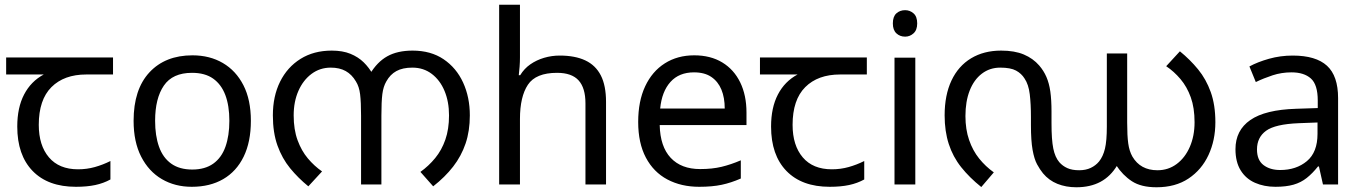

<svg xmlns="http://www.w3.org/2000/svg" viewBox="-20 -780 5760 812"><path d="M301 10Q183 10 118 -57Q53 -124 53 -245Q53 -325 82 -380.5Q111 -436 165 -465H6V-537H458V-465H345Q251 -465 197.5 -411.5Q144 -358 144 -252Q144 -165 187 -114.5Q230 -64 310 -64Q347 -64 381 -73.5Q415 -83 447 -99V-21Q418 -5 383 2.5Q348 10 301 10Z M1041 -269Q1041 -180 1010.5 -117.5Q980 -55 924 -22.5Q868 10 791 10Q720 10 664.5 -22.5Q609 -55 577 -117.5Q545 -180 545 -269Q545 -402 612 -474Q679 -546 794 -546Q867 -546 922.5 -513.5Q978 -481 1009.5 -419.5Q1041 -358 1041 -269ZM636 -269Q636 -206 652.5 -159.5Q669 -113 704 -88Q739 -63 793 -63Q847 -63 882 -88Q917 -113 933.5 -159.5Q950 -206 950 -269Q950 -333 933 -378Q916 -423 881.5 -447.5Q847 -472 792 -472Q710 -472 673 -418Q636 -364 636 -269Z M1383 -566Q1429 -566 1462 -552.5Q1495 -539 1518 -516.5Q1541 -494 1557 -465L1544 -466Q1575 -518 1618 -542Q1661 -566 1725 -566Q1802 -566 1856 -529.5Q1910 -493 1938.5 -431Q1967 -369 1967 -292Q1967 -226 1949 -173Q1931 -120 1896.5 -75.5Q1862 -31 1812 8L1758 -53Q1793 -78 1820.5 -111.5Q1848 -145 1863.5 -189.5Q1879 -234 1879 -292Q1879 -350 1860 -395.5Q1841 -441 1806 -467.5Q1771 -494 1724 -494Q1683 -494 1656.5 -479.5Q1630 -465 1614 -436Q1601 -414 1597 -382Q1593 -350 1593 -291V0H1507V-291Q1507 -348 1503 -381Q1499 -414 1485 -436Q1468 -465 1442 -479.5Q1416 -494 1379 -494Q1333 -494 1297.5 -467.5Q1262 -441 1242 -395.5Q1222 -350 1222 -292Q1222 -232 1238.5 -187Q1255 -142 1282 -110Q1309 -78 1342 -55L1284 8Q1241 -27 1207 -68.5Q1173 -110 1153.5 -164.5Q1134 -219 1134 -292Q1134 -373 1164.5 -434.5Q1195 -496 1251 -531Q1307 -566 1383 -566Z M2179 -537Q2179 -518 2177.5 -498Q2176 -478 2174 -462H2180Q2197 -490 2223 -508Q2249 -526 2281 -535.5Q2313 -545 2347 -545Q2412 -545 2455.5 -524.5Q2499 -504 2521 -461Q2543 -418 2543 -349V0H2456V-343Q2456 -408 2427 -440Q2398 -472 2336 -472Q2246 -472 2212.5 -421.5Q2179 -371 2179 -277V0H2091V-760H2179Z M2916 -546Q2985 -546 3034.5 -516Q3084 -486 3110.5 -431.5Q3137 -377 3137 -304V-251H2770Q2772 -160 2816.5 -112.5Q2861 -65 2941 -65Q2992 -65 3031.5 -74.5Q3071 -84 3113 -102V-25Q3072 -7 3032 1.5Q2992 10 2937 10Q2861 10 2802.5 -21Q2744 -52 2711.5 -113.5Q2679 -175 2679 -264Q2679 -352 2708.5 -415Q2738 -478 2791.5 -512Q2845 -546 2916 -546ZM2915 -474Q2852 -474 2815.5 -433.5Q2779 -393 2772 -321H3045Q3045 -367 3031 -401Q3017 -435 2988.5 -454.5Q2960 -474 2915 -474Z M3489 10Q3371 10 3306 -57Q3241 -124 3241 -245Q3241 -325 3270 -380.5Q3299 -436 3353 -465H3194V-537H3646V-465H3533Q3439 -465 3385.5 -411.5Q3332 -358 3332 -252Q3332 -165 3375 -114.5Q3418 -64 3498 -64Q3535 -64 3569 -73.5Q3603 -83 3635 -99V-21Q3606 -5 3571 2.5Q3536 10 3489 10Z M3851 -536V0H3763V-536ZM3808 -737Q3828 -737 3843.5 -723.5Q3859 -710 3859 -681Q3859 -653 3843.5 -639Q3828 -625 3808 -625Q3786 -625 3771 -639Q3756 -653 3756 -681Q3756 -710 3771 -723.5Q3786 -737 3808 -737Z M4532 12Q4488 12 4452 -2.5Q4416 -17 4391 -47Q4378 -63 4366 -85Q4354 -107 4347 -146Q4340 -185 4340 -251V-285Q4340 -340 4335 -381.5Q4330 -423 4313 -448Q4300 -469 4277 -481.5Q4254 -494 4210 -494Q4166 -494 4132.5 -468.5Q4099 -443 4081 -397Q4063 -351 4063 -289Q4063 -233 4078.5 -188Q4094 -143 4121 -109.5Q4148 -76 4183 -51L4130 11Q4080 -29 4045 -73Q4010 -117 3992.5 -171Q3975 -225 3975 -292Q3975 -378 4004 -439.5Q4033 -501 4087 -533.5Q4141 -566 4214 -566Q4271 -566 4310 -549.5Q4349 -533 4375 -503Q4394 -481 4405.5 -454.5Q4417 -428 4422 -393Q4427 -358 4427 -308V-259Q4427 -189 4434.5 -152Q4442 -115 4460 -94Q4474 -78 4494 -69Q4514 -60 4544 -60Q4572 -60 4593 -70Q4614 -80 4628 -97Q4645 -118 4653 -151Q4661 -184 4661 -245V-554H4747V-262Q4747 -206 4751.5 -173.5Q4756 -141 4769 -118Q4786 -89 4812.5 -74.5Q4839 -60 4875 -60Q4921 -60 4956.5 -86.5Q4992 -113 5012 -159Q5032 -205 5032 -263Q5032 -324 5016 -368.5Q5000 -413 4972.5 -445.5Q4945 -478 4912 -500L4970 -563Q5013 -528 5047 -486.5Q5081 -445 5100.5 -390.5Q5120 -336 5120 -263Q5120 -187 5091 -124.5Q5062 -62 5006.5 -25Q4951 12 4871 12Q4806 12 4767 -13.5Q4728 -39 4700 -82L4705 -81Q4677 -34 4634 -11Q4591 12 4532 12Z M5447 -545Q5545 -545 5592 -502Q5639 -459 5639 -365V0H5575L5558 -76H5554Q5531 -47 5506.5 -27.5Q5482 -8 5450.5 1Q5419 10 5374 10Q5326 10 5287.5 -7Q5249 -24 5227 -59.5Q5205 -95 5205 -149Q5205 -229 5268 -272.5Q5331 -316 5462 -320L5553 -323V-355Q5553 -422 5524 -448Q5495 -474 5442 -474Q5400 -474 5362 -461.5Q5324 -449 5291 -433L5264 -499Q5299 -518 5347 -531.5Q5395 -545 5447 -545ZM5473 -259Q5373 -255 5334.5 -227Q5296 -199 5296 -148Q5296 -103 5323.5 -82Q5351 -61 5394 -61Q5462 -61 5507 -98.5Q5552 -136 5552 -214V-262Z"/></svg>

Font: malayalam115
Style: Regular
Weight: 400
Designer: Jelle Bosma - Monotype Design Team
Foundry: Monotype Imaging Inc.
Version: Version 2.103